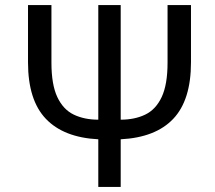

<svg xmlns="http://www.w3.org/2000/svg" viewBox="-20 -734 844 754"><path d="M366 0V-187Q230 -194 160 -267.5Q90 -341 90 -489V-714H182V-488Q182 -402 205 -353Q228 -304 269.5 -284Q311 -264 366 -264V-714H454V-264Q509 -264 550.5 -284Q592 -304 615 -353Q638 -402 638 -488V-714H730V-489Q730 -341 660.5 -267.5Q591 -194 454 -187V0Z"/></svg>

Font: Noto Sans
Style: Regular
Weight: 400
Designer: Monotype Design Team
Foundry: Monotype Imaging Inc.
Version: Version 2.007